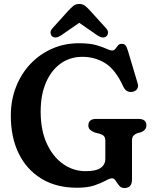

<svg xmlns="http://www.w3.org/2000/svg" viewBox="-20 -932 776 968"><path d="M645.5 -27.5Q645.5 16 607 16Q590.5 16 580.8 3.8Q571 -8.5 563.2 -20.8Q555.5 -33 545 -33Q533.5 -33 512.5 -21.2Q491.5 -9.5 456.8 2.5Q422 14.5 368 14.5Q263.5 14.5 188.8 -31.2Q114 -77 74.2 -158.5Q34.5 -240 34.5 -348.5Q34.5 -426.5 60.5 -493.2Q86.5 -560 133.2 -609.5Q180 -659 242.5 -686.5Q305 -714 377.5 -714Q430.5 -714 463.2 -705Q496 -696 515 -686.8Q534 -677.5 546 -677.5Q555.5 -677.5 561.8 -686Q568 -694.5 574.8 -702.8Q581.5 -711 593.5 -711Q606.5 -711 613 -703Q619.5 -695 625.5 -674.5L674.5 -510Q679 -494.5 671 -483Q663 -471.5 647.5 -469Q617 -464 602 -494.5Q563 -580.5 511.2 -613Q459.5 -645.5 395 -645.5Q333.5 -645.5 286.2 -612Q239 -578.5 212 -516.5Q185 -454.5 185 -369Q185 -275.5 216 -208.2Q247 -141 298.5 -105Q350 -69 411.5 -69Q464 -69 487.5 -85.5Q511 -102 511 -131.5V-223Q511 -238.5 503.8 -246Q496.5 -253.5 483 -257.5L457.5 -264Q443 -270 434.2 -278Q425.5 -286 425.5 -299.5Q425.5 -332.5 465 -332.5H678Q718 -332.5 718 -300Q718 -276.5 691.5 -265.5L673.5 -261Q661 -256.5 653.2 -248.2Q645.5 -240 645.5 -223ZM517 -749.5Q500 -735 472 -753L379.5 -817L287 -753Q259 -735 242 -749.5Q235.5 -755.5 234.8 -766.8Q234 -778 245 -790L324 -877.5Q338.5 -893 350 -902.5Q361.5 -912 379.5 -912Q397.5 -912 409.2 -902.5Q421 -893 435 -877.5L514.5 -790Q525.5 -778 524.5 -766.8Q523.5 -755.5 517 -749.5Z"/></svg>

Font: Fraunces 72pt SuperSoft SemiBold
Style: Regular
Weight: 600
Version: Version 1.000;[b76b70a41]